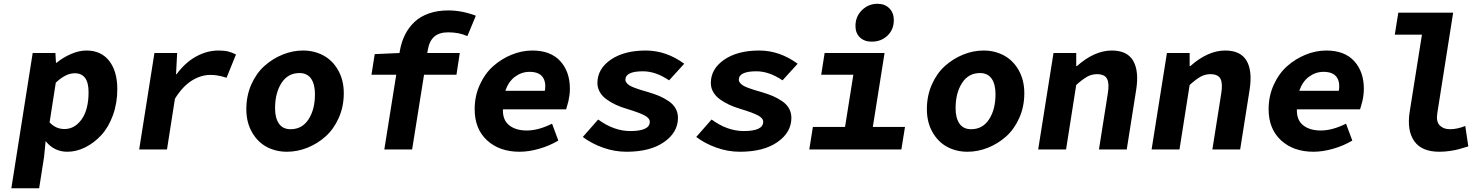

<svg xmlns="http://www.w3.org/2000/svg" viewBox="-20 -790 7835 1015"><path d="M40 205.1 152.8 -509.8H272.9L275.9 -458H278.8Q314 -486.8 356.2 -504.9Q398.4 -522.9 437 -522.9Q514.6 -522.9 557.4 -468Q600.1 -413.1 600.1 -318.8Q600.1 -244.1 576.7 -180.2Q553.2 -116.2 515.1 -75.2Q477.1 -34.2 430.4 -11Q383.8 12.2 335.9 12.2Q266.1 12.2 221.2 -43.9L212.9 40L187 205.1ZM320.8 -107.9Q375 -107.9 411.6 -159.2Q448.2 -210.4 448.2 -303.2Q448.2 -402.8 375 -402.8Q327.6 -402.8 274.9 -353L242.2 -143.1Q274.9 -107.9 320.8 -107.9Z M715.8 0 796.4 -509.8H916.5L910.6 -397.9H913.6Q959 -459.5 1016.6 -491.2Q1074.2 -522.9 1134.8 -522.9Q1165.5 -522.9 1185.3 -518.1Q1205.1 -513.2 1227.5 -502L1177.7 -378.9Q1156.7 -385.3 1149.2 -387.2Q1141.6 -389.2 1125.5 -391.6Q1109.4 -394 1091.8 -394Q1042.5 -394 993.9 -363.8Q945.3 -333.5 904.8 -268.1L862.8 0Z M1497.1 12.2Q1437.5 12.2 1389.4 -13.7Q1341.3 -39.6 1311.8 -91.6Q1282.2 -143.6 1282.2 -212.9Q1282.2 -283.2 1308.3 -342.8Q1334.5 -402.3 1377.4 -440.9Q1420.4 -479.5 1473.6 -501.2Q1526.9 -522.9 1582 -522.9Q1641.1 -522.9 1689.7 -496.8Q1738.3 -470.7 1767.8 -418.5Q1797.4 -366.2 1797.4 -296.9Q1797.4 -226.6 1771 -167.2Q1744.6 -107.9 1701.9 -69.3Q1659.2 -30.8 1605.7 -9.3Q1552.2 12.2 1497.1 12.2ZM1516.1 -106.9Q1577.1 -106.9 1611.1 -159.2Q1645 -211.4 1645 -292Q1645 -344.7 1624.5 -374.3Q1604 -403.8 1563 -403.8Q1502 -403.8 1468 -351.1Q1434.1 -298.3 1434.1 -217.8Q1434.1 -166 1454.6 -136.5Q1475.1 -106.9 1516.1 -106.9Z M2011.7 0 2074.7 -395H1943.8L1960.9 -503.9L2091.8 -509.8L2094.7 -525.9Q2103 -570.8 2122.1 -608.2Q2141.1 -645.5 2171.6 -674.3Q2202.1 -703.1 2247.6 -719Q2293 -734.9 2349.6 -734.9Q2421.9 -734.9 2495.6 -707L2450.7 -599.1Q2406.7 -619.1 2349.6 -619.1Q2302.2 -619.1 2276.1 -596.7Q2250 -574.2 2241.7 -526.9L2238.8 -509.8H2410.6L2393.1 -395H2221.7L2158.7 0Z M2726.6 12.2Q2620.6 12.2 2554.9 -48.1Q2489.3 -108.4 2489.3 -212.9Q2489.3 -282.2 2516.4 -341.8Q2543.5 -401.4 2587.2 -440.2Q2630.9 -479 2685.1 -501Q2739.3 -522.9 2794.4 -522.9Q2890.6 -522.9 2941.7 -467Q2992.7 -411.1 2992.7 -320.8Q2992.7 -302.2 2990 -283.2Q2987.3 -264.2 2984.6 -253.9Q2981.9 -243.7 2977.5 -228.5Q2973.1 -213.4 2972.7 -211.9H2638.7Q2636.7 -155.8 2671.6 -127.9Q2706.5 -100.1 2764.6 -100.1Q2826.2 -100.1 2898.4 -136.2L2931.6 -46.9Q2885.7 -19.5 2830.8 -3.7Q2775.9 12.2 2726.6 12.2ZM2651.4 -310.1H2860.4Q2868.2 -356.9 2848.1 -383.5Q2828.1 -410.2 2779.3 -410.2Q2737.8 -410.2 2703.1 -384.8Q2668.5 -359.4 2651.4 -310.1Z M3292 12.2Q3228.5 12.2 3167.7 -9.5Q3106.9 -31.2 3061 -65.9L3142.1 -158.2Q3225.6 -97.2 3312 -97.2Q3415 -97.2 3415 -146Q3415 -166 3385.5 -180.9Q3356 -195.8 3293 -214.8Q3261.7 -224.1 3235.8 -236.1Q3210 -248 3187 -264.4Q3164.1 -280.8 3151.1 -303Q3138.2 -325.2 3138.2 -351.1Q3138.2 -425.8 3208.7 -474.4Q3279.3 -522.9 3394 -522.9Q3501.5 -522.9 3597.2 -453.1L3517.1 -365.2Q3446.8 -413.1 3378.9 -413.1Q3286.1 -413.1 3286.1 -368.2Q3286.1 -359.4 3292.7 -351.6Q3299.3 -343.8 3308.3 -338.1Q3317.4 -332.5 3334.5 -325.9Q3351.6 -319.3 3365.5 -315.2Q3379.4 -311 3402.8 -304.2Q3438.5 -293.9 3464.8 -282.7Q3491.2 -271.5 3515.1 -255.1Q3539.1 -238.8 3551.5 -216.6Q3564 -194.3 3564 -167Q3564 -90.3 3490.7 -39.1Q3417.5 12.2 3292 12.2Z M3891.6 12.2Q3828.1 12.2 3767.3 -9.5Q3706.5 -31.2 3660.6 -65.9L3741.7 -158.2Q3825.2 -97.2 3911.6 -97.2Q4014.6 -97.2 4014.6 -146Q4014.6 -166 3985.1 -180.9Q3955.6 -195.8 3892.6 -214.8Q3861.3 -224.1 3835.4 -236.1Q3809.6 -248 3786.6 -264.4Q3763.7 -280.8 3750.7 -303Q3737.8 -325.2 3737.8 -351.1Q3737.8 -425.8 3808.3 -474.4Q3878.9 -522.9 3993.7 -522.9Q4101.1 -522.9 4196.8 -453.1L4116.7 -365.2Q4046.4 -413.1 3978.5 -413.1Q3885.7 -413.1 3885.7 -368.2Q3885.7 -359.4 3892.3 -351.6Q3898.9 -343.8 3908 -338.1Q3917 -332.5 3934.1 -325.9Q3951.2 -319.3 3965.1 -315.2Q3979 -311 4002.4 -304.2Q4038.1 -293.9 4064.5 -282.7Q4090.8 -271.5 4114.7 -255.1Q4138.7 -238.8 4151.1 -216.6Q4163.6 -194.3 4163.6 -167Q4163.6 -90.3 4090.3 -39.1Q4017.1 12.2 3891.6 12.2Z M4588.4 -569.8Q4549.3 -569.8 4525.9 -592.3Q4502.4 -614.7 4502.4 -652.8Q4502.4 -702.6 4536.6 -736.3Q4570.8 -770 4619.1 -770Q4657.7 -770 4681.4 -746.1Q4705.1 -722.2 4705.1 -684.1Q4705.1 -633.3 4671.6 -601.6Q4638.2 -569.8 4588.4 -569.8ZM4258.3 0 4277.3 -119.1H4447.3L4491.2 -395H4321.3L4339.4 -509.8H4656.2L4594.2 -119.1H4764.2L4745.1 0Z M5094.7 12.2Q5035.2 12.2 4987.1 -13.7Q4939 -39.6 4909.4 -91.6Q4879.9 -143.6 4879.9 -212.9Q4879.9 -283.2 4906 -342.8Q4932.1 -402.3 4975.1 -440.9Q5018.1 -479.5 5071.3 -501.2Q5124.5 -522.9 5179.7 -522.9Q5238.8 -522.9 5287.4 -496.8Q5335.9 -470.7 5365.5 -418.5Q5395 -366.2 5395 -296.9Q5395 -226.6 5368.7 -167.2Q5342.3 -107.9 5299.6 -69.3Q5256.8 -30.8 5203.4 -9.3Q5149.9 12.2 5094.7 12.2ZM5113.8 -106.9Q5174.8 -106.9 5208.7 -159.2Q5242.7 -211.4 5242.7 -292Q5242.7 -344.7 5222.2 -374.3Q5201.7 -403.8 5160.6 -403.8Q5099.6 -403.8 5065.7 -351.1Q5031.7 -298.3 5031.7 -217.8Q5031.7 -166 5052.2 -136.5Q5072.8 -106.9 5113.8 -106.9Z M5468.3 0 5549.3 -509.8H5669.4V-440.9H5673.3Q5766.1 -522.9 5857.4 -522.9Q5939 -522.9 5970.5 -468.8Q6002 -414.6 5986.3 -314.9L5936.5 0H5789.6L5836.4 -295.9Q5845.2 -349.1 5832.3 -373.5Q5819.3 -397.9 5779.3 -397.9Q5751 -397.9 5727.1 -384.5Q5703.1 -371.1 5669.4 -340.8L5615.7 0Z M6067.9 0 6148.9 -509.8H6269V-440.9H6272.9Q6365.7 -522.9 6457 -522.9Q6538.6 -522.9 6570.1 -468.8Q6601.6 -414.6 6585.9 -314.9L6536.1 0H6389.2L6436 -295.9Q6444.8 -349.1 6431.9 -373.5Q6418.9 -397.9 6378.9 -397.9Q6350.6 -397.9 6326.7 -384.5Q6302.7 -371.1 6269 -340.8L6215.3 0Z M6923.8 12.2Q6817.9 12.2 6752.2 -48.1Q6686.5 -108.4 6686.5 -212.9Q6686.5 -282.2 6713.6 -341.8Q6740.7 -401.4 6784.4 -440.2Q6828.1 -479 6882.3 -501Q6936.5 -522.9 6991.7 -522.9Q7087.9 -522.9 7138.9 -467Q7189.9 -411.1 7189.9 -320.8Q7189.9 -302.2 7187.3 -283.2Q7184.6 -264.2 7181.9 -253.9Q7179.2 -243.7 7174.8 -228.5Q7170.4 -213.4 7169.9 -211.9H6835.9Q6834 -155.8 6868.9 -127.9Q6903.8 -100.1 6961.9 -100.1Q7023.4 -100.1 7095.7 -136.2L7128.9 -46.9Q7083 -19.5 7028.1 -3.7Q6973.1 12.2 6923.8 12.2ZM6848.6 -310.1H7057.6Q7065.4 -356.9 7045.4 -383.5Q7025.4 -410.2 6976.6 -410.2Q6935.1 -410.2 6900.4 -384.8Q6865.7 -359.4 6848.6 -310.1Z M7588.4 12.2Q7496.1 12.2 7456.5 -43.7Q7417 -99.6 7432.1 -198.2L7497.1 -606.9H7353.5L7372.1 -723.1H7662.1L7578.1 -190.9Q7571.3 -147 7591.1 -127Q7610.8 -106.9 7645.5 -106.9Q7683.1 -106.9 7726.1 -124L7742.2 -16.1Q7707.5 -5.4 7689.9 -0.7Q7672.4 3.9 7645 8.1Q7617.7 12.2 7588.4 12.2Z"/></svg>

Font: Office Code Pro Bold Italic
Style: Regular
Weight: 700
Italic angle: -9°
Designer: Nathan Rutzky & Paul D. Hunt
Foundry: Adobe Systems Incorporated
Version: Version 1.004;PS 001.004;hotconv 1.0.70;makeotf.lib2.5.58329